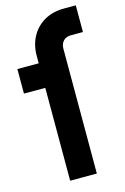

<svg xmlns="http://www.w3.org/2000/svg" viewBox="-117 -814 564 869"><g transform="rotate(-15 165.0 -380.0)"><path d="M100 0V-435H0V-550H100V-585Q100 -635.5 121.5 -675Q143 -714.5 182.2 -737.2Q221.5 -760 275 -760H330V-635H275Q251 -635 238 -621.2Q225 -607.5 225 -585V0Z"/></g></svg>

Font: Mohave Light
Style: Bold
Weight: 700
Version: Version 2.003